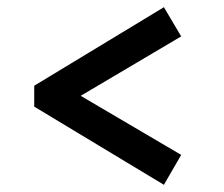

<svg xmlns="http://www.w3.org/2000/svg" viewBox="-20 -551 622 533"><path d="M435 -38 75 -255V-313L435 -531L483 -450L204 -285L483 -121Z"/></svg>

Font: Literata 18pt
Style: Bold
Weight: 700
Designer: Latin by Veronika Burian and Jose Scaglione. Greek by Irene Vlachou. Cyrillic by Vera Evstafieva.
Foundry: TypeTogether
Version: Version 3.103;gftools[0.9.29]